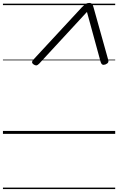

<svg xmlns="http://www.w3.org/2000/svg" viewBox="-20 -910 803 1305"><path d="M209 -507 535 -859Q551 -875 561.5 -882.5Q572 -890 586 -890Q600 -890 606 -882.5Q612 -875 616 -859L715 -505Q719 -494 715 -486Q711 -478 697 -472Q683 -467 675.5 -471.5Q668 -476 664 -489L571 -829L246 -477Q235 -466 226.5 -465.5Q218 -465 207 -473Q197 -481 198 -489Q199 -497 209 -507ZM0 365H763V375H0ZM0 -20H763V0H0ZM0 -505H763V-500H0ZM0 -885H763V-875H0Z"/></svg>

Font: Playwrite DK Loopet Guides
Style: Regular
Weight: 400
Designer: Veronika Burian, José Scaglione
Foundry: TypeTogether
Version: Version 1.003